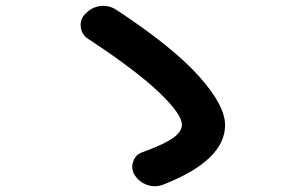

<svg xmlns="http://www.w3.org/2000/svg" viewBox="-20 -690 1040 656"><path d="M282.2 -556.6Q258.8 -571.3 255.9 -598.1Q252.9 -625 272.5 -643.6Q293.9 -666 323.2 -669.4Q352.5 -672.9 377.9 -656.2Q569.3 -530.3 659.2 -430.2Q749 -330.1 749 -262.7Q749 -141.6 536.1 -58.6Q508.8 -48.8 481.9 -58.6Q455.1 -68.4 439.5 -92.8Q426.8 -114.3 435.1 -138.2Q443.4 -162.1 466.8 -169.9Q543.9 -198.2 572.8 -219.7Q601.6 -241.2 601.6 -263.7Q601.6 -299.8 523.4 -374.5Q445.3 -449.2 282.2 -556.6Z"/></svg>

Font: Rounded-X Mgen+ 2m bold
Style: Bold
Weight: 700
Designer: [Source Han Sans]
Ryoko NISHIZUKA  (kana & ideographs); Paul D. Hunt (Latin, Greek & Cyrillic); Wenlong ZHANG  (bopomofo
Version: Version 1.059.20150602